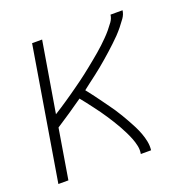

<svg xmlns="http://www.w3.org/2000/svg" viewBox="-101 -625 702 720"><g transform="rotate(-20 250.0 -265.0)"><path d="M13 0 101 -530H141L94 -249Q107 -257 120 -265.5Q133 -274 145.5 -282.5Q158 -291 171 -300Q184 -309 196.5 -318Q209 -327 221.5 -336Q234 -345 246 -354.5Q258 -364 270 -373.5Q282 -383 294 -393Q306 -403 318 -413Q330 -423 341 -433.5Q352 -444 363 -455Q374 -466 384 -478Q394 -490 403 -502.5Q412 -515 414 -530H462Q460 -514 450 -500Q440 -486 429.5 -473Q419 -460 407.5 -448Q396 -436 383.5 -424.5Q371 -413 358.5 -401.5Q346 -390 333.5 -379.5Q321 -369 308 -358Q295 -347 281.5 -337Q268 -327 254.5 -316.5Q241 -306 228 -296Q238 -283 248.5 -269.5Q259 -256 268.5 -242.5Q278 -229 288 -215.5Q298 -202 307.5 -188Q317 -174 325.5 -159.5Q334 -145 342.5 -130Q351 -115 358.5 -100Q366 -85 372 -69Q378 -53 381.5 -35.5Q385 -18 383 0H342Q345 -16 341.5 -32.5Q338 -49 332 -64Q326 -79 319 -93Q312 -107 304.5 -120.5Q297 -134 288.5 -147.5Q280 -161 271.5 -174Q263 -187 254 -199.5Q245 -212 235.5 -224.5Q226 -237 216.5 -249.5Q207 -262 197 -274Q170 -255 142 -236Q114 -217 86 -199L53 0Z"/></g></svg>

Font: Iosevka Curly XLtObl
Style: Regular
Weight: 200
Italic angle: -9°
Monospace: yes
Designer: Belleve Invis
Foundry: Belleve Invis
Version: Version 11.1.0; ttfautohint (v1.8.3)